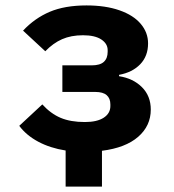

<svg xmlns="http://www.w3.org/2000/svg" viewBox="-20 -548 640 708"><path d="M222 7Q165 -2 121 -25.5Q77 -49 51 -84L136 -163Q167 -129 203.5 -113.5Q240 -98 293 -98Q338 -98 362.5 -114Q387 -130 387 -157V-163Q387 -185 373.5 -197Q360 -209 331 -209H210V-307H318Q349 -307 363 -320Q377 -333 377 -357V-363Q377 -387 353.5 -402.5Q330 -418 286 -418Q242 -418 209 -403.5Q176 -389 147 -359L65 -435Q108 -481 163.5 -504.5Q219 -528 299 -528Q369 -528 420.5 -510Q472 -492 499 -460Q526 -428 526 -388Q526 -341 497 -311Q468 -281 419 -272V-267Q471 -259 503.5 -226.5Q536 -194 536 -144Q536 -84 489.5 -43.5Q443 -3 356 8V140H222Z"/></svg>

Font: iA Writer Duo V
Style: Regular
Weight: 400
Designer: Mike Abbink, Paul van der Laan, Pieter van Rosmalen, Oliver Reichenstein
Foundry: Information Architects Inc.
Version: Version 2.000